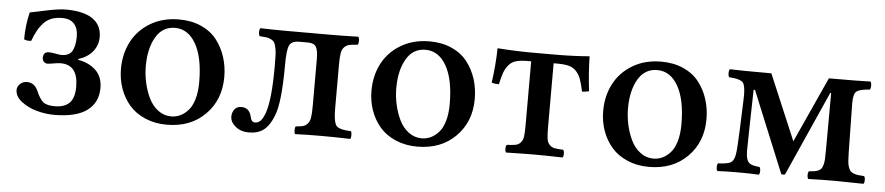

<svg xmlns="http://www.w3.org/2000/svg" viewBox="-34 -621 3755 815"><g transform="rotate(5 1843.0 -214.0)"><path d="M209 9.8Q173.3 9.8 135.7 -0.2Q98.1 -10.3 69.6 -32Q41 -53.7 41 -82Q41 -96.7 53.5 -107.9Q65.9 -119.1 82 -119.1Q115.2 -119.1 129.9 -84Q143.6 -52.2 158.4 -39.6Q173.3 -26.9 208 -26.9Q249.5 -26.9 270.8 -48.1Q292 -69.3 292 -117.2Q292 -210.9 217.8 -210.9Q206.1 -210.9 188 -207.5Q169.9 -204.1 160.2 -204.1Q151.9 -205.1 146 -210.9Q140.1 -216.8 140.1 -228Q140.1 -252.9 164.1 -252.9Q173.8 -252.9 190.9 -249.8Q208 -246.6 216.8 -246.1Q251.5 -246.1 263.7 -268.6Q275.9 -291 275.9 -330.1Q275.9 -363.8 259 -383.3Q242.2 -402.8 207 -402.8Q158.2 -402.8 130.6 -374.5Q103 -346.2 85 -294.9Q66.4 -292 54.2 -298.8Q54.2 -357.9 67.9 -414.1Q77.1 -415.5 133.1 -427.7Q189 -439.9 220.2 -439.9Q295.4 -439.9 334.2 -413.3Q373 -386.7 373 -335.9Q373 -301.3 351.8 -274.7Q330.6 -248 290 -234.9V-231.9Q335 -224.6 365 -197Q395 -169.4 395 -121.1Q395 -58.6 348.6 -24.4Q302.2 9.8 209 9.8Z M474.6 -210Q474.6 -273.9 501.5 -325.7Q528.3 -377.4 580.8 -408.7Q633.3 -439.9 702.6 -439.9Q755.4 -439.9 796.9 -421.4Q838.4 -402.8 863.5 -370.6Q888.7 -338.4 901.6 -298.3Q914.6 -258.3 914.6 -212.9Q914.6 -115.7 852.1 -53Q789.6 9.8 688.5 9.8Q637.7 9.8 596.2 -8.1Q554.7 -25.9 528.6 -56.4Q502.4 -86.9 488.5 -126.2Q474.6 -165.5 474.6 -210ZM688.5 -402.8Q635.3 -402.8 606.9 -354.2Q578.6 -305.7 578.6 -230Q578.6 -195.3 586.2 -160.6Q593.8 -126 608.4 -95.5Q623 -64.9 648.2 -45.9Q673.3 -26.9 704.6 -26.9Q724.1 -26.9 742.2 -35.2Q760.3 -43.5 776.1 -60.8Q792 -78.1 801.3 -109.4Q810.5 -140.6 810.5 -182.1Q810.5 -286.6 777.6 -344.7Q744.6 -402.8 688.5 -402.8Z M959 -48.8Q959 -66.4 969.2 -79.6Q979.5 -92.8 998 -92.8Q1032.2 -92.8 1041 -55.2Q1045.4 -32.2 1061 -32.2Q1074.2 -32.2 1084.5 -42.2Q1094.7 -52.2 1104 -78.1Q1124 -136.2 1124 -278.8Q1124 -308.1 1123.3 -325.4Q1122.6 -342.8 1119.4 -357.2Q1116.2 -371.6 1112.1 -378.4Q1107.9 -385.3 1098.1 -390.1Q1088.4 -395 1078.1 -396.5Q1067.9 -397.9 1049.3 -398.9Q1044.9 -404.3 1044.9 -415.8Q1044.9 -427.2 1049.3 -433.1Q1103 -431.2 1150.9 -431.2H1347.2Q1397.9 -431.2 1466.3 -433.1Q1470.7 -428.7 1470.7 -416Q1470.7 -403.3 1466.3 -398.9Q1442.4 -397.5 1430.7 -394.8Q1418.9 -392.1 1409.7 -382.6Q1400.4 -373 1397.7 -355.7Q1395 -338.4 1395 -307.1V-123Q1395 -97.2 1397 -82Q1398.9 -66.9 1402.8 -56.4Q1406.7 -45.9 1416.5 -41Q1426.3 -36.1 1437.5 -34.2Q1448.7 -32.2 1470.2 -30.8Q1473.6 -26.4 1473.6 -14.4Q1473.6 -2.4 1470.2 2Q1403.8 0 1347.2 0Q1284.7 0 1234.9 2Q1231.4 -2.4 1231.4 -14.4Q1231.4 -26.4 1234.9 -30.8Q1255.9 -32.2 1266.1 -35.2Q1276.4 -38.1 1285.2 -47.6Q1293.9 -57.1 1296.6 -74.7Q1299.3 -92.3 1299.3 -123V-324.2Q1299.3 -359.9 1290.5 -375Q1281.7 -390.1 1255.9 -390.1H1218.3Q1185.5 -390.1 1176.3 -369.6Q1167 -349.1 1167 -286.1Q1167 -125 1143.1 -67.9Q1126.5 -25.9 1102.1 -6.8Q1077.6 12.2 1038.1 12.2Q1004.9 12.2 981.9 -6.3Q959 -24.9 959 -48.8Z M1542 -210Q1542 -273.9 1568.8 -325.7Q1595.7 -377.4 1648.2 -408.7Q1700.7 -439.9 1770 -439.9Q1822.8 -439.9 1864.3 -421.4Q1905.8 -402.8 1930.9 -370.6Q1956.1 -338.4 1969 -298.3Q1981.9 -258.3 1981.9 -212.9Q1981.9 -115.7 1919.4 -53Q1856.9 9.8 1755.9 9.8Q1705.1 9.8 1663.6 -8.1Q1622.1 -25.9 1595.9 -56.4Q1569.8 -86.9 1555.9 -126.2Q1542 -165.5 1542 -210ZM1755.9 -402.8Q1702.6 -402.8 1674.3 -354.2Q1646 -305.7 1646 -230Q1646 -195.3 1653.6 -160.6Q1661.1 -126 1675.8 -95.5Q1690.4 -64.9 1715.6 -45.9Q1740.7 -26.9 1772 -26.9Q1791.5 -26.9 1809.6 -35.2Q1827.6 -43.5 1843.5 -60.8Q1859.4 -78.1 1868.7 -109.4Q1877.9 -140.6 1877.9 -182.1Q1877.9 -286.6 1845 -344.7Q1812 -402.8 1755.9 -402.8Z M2206.5 -122.1V-393.1H2191.4Q2162.1 -393.1 2143.3 -387.9Q2124.5 -382.8 2112.1 -368.7Q2099.6 -354.5 2092.5 -335.7Q2085.4 -316.9 2078.6 -284.2Q2060.1 -284.2 2047.4 -288.1Q2058.1 -361.8 2059.6 -436Q2139.6 -430.2 2208.5 -430.2H2300.3Q2382.8 -430.2 2451.7 -436Q2453.1 -362.8 2462.4 -288.1Q2460.4 -287.6 2457.3 -286.9Q2454.1 -286.1 2446.3 -284.9Q2438.5 -283.7 2432.6 -284.2Q2425.8 -316.9 2418.9 -335.7Q2412.1 -354.5 2399.4 -368.7Q2386.7 -382.8 2367.9 -387.9Q2349.1 -393.1 2319.3 -393.1H2302.2V-122.1Q2302.2 -89.8 2304.4 -73Q2306.6 -56.2 2315.9 -46.4Q2325.2 -36.6 2336.9 -34.4Q2348.6 -32.2 2374.5 -30.8Q2378.9 -26.4 2378.9 -14.4Q2378.9 -2.4 2374.5 2Q2298.3 0 2256.3 0Q2214.4 0 2134.3 2Q2129.9 -2.4 2129.9 -14.4Q2129.9 -26.4 2134.3 -30.8Q2160.2 -32.2 2171.9 -34.4Q2183.6 -36.6 2192.9 -46.4Q2202.1 -56.2 2204.3 -73Q2206.5 -89.8 2206.5 -122.1Z M2529.3 -210Q2529.3 -273.9 2556.2 -325.7Q2583 -377.4 2635.5 -408.7Q2688 -439.9 2757.3 -439.9Q2810.1 -439.9 2851.6 -421.4Q2893.1 -402.8 2918.2 -370.6Q2943.4 -338.4 2956.3 -298.3Q2969.2 -258.3 2969.2 -212.9Q2969.2 -115.7 2906.7 -53Q2844.2 9.8 2743.2 9.8Q2692.4 9.8 2650.9 -8.1Q2609.4 -25.9 2583.3 -56.4Q2557.1 -86.9 2543.2 -126.2Q2529.3 -165.5 2529.3 -210ZM2743.2 -402.8Q2689.9 -402.8 2661.6 -354.2Q2633.3 -305.7 2633.3 -230Q2633.3 -195.3 2640.9 -160.6Q2648.4 -126 2663.1 -95.5Q2677.7 -64.9 2702.9 -45.9Q2728 -26.9 2759.3 -26.9Q2778.8 -26.9 2796.9 -35.2Q2814.9 -43.5 2830.8 -60.8Q2846.7 -78.1 2856 -109.4Q2865.2 -140.6 2865.2 -182.1Q2865.2 -286.6 2832.3 -344.7Q2799.3 -402.8 2743.2 -402.8Z M3034.7 2Q3030.3 -2.4 3030.3 -14.4Q3030.3 -26.4 3034.7 -30.8Q3071.8 -32.2 3086.4 -39.3Q3101.1 -46.4 3106 -71.8Q3109.4 -86.4 3110.8 -120.1Q3111.3 -125 3113.8 -179.2L3118.7 -309.1Q3119.6 -334 3118.4 -348.4Q3117.2 -362.8 3113.8 -373Q3110.4 -383.3 3101.3 -388.2Q3092.3 -393.1 3081.3 -395.3Q3070.3 -397.5 3049.8 -398.9Q3045.4 -404.8 3045.4 -416Q3045.4 -427.2 3049.8 -433.1Q3092.8 -431.2 3226.6 -431.2L3344.7 -151.9L3471.7 -431.2Q3603 -431.2 3648.9 -433.1Q3653.3 -427.2 3653.3 -416Q3653.3 -404.8 3648.9 -398.9Q3605.5 -396 3592.3 -384.8Q3579.1 -373.5 3579.6 -333L3583 -124Q3583.5 -102.5 3584.5 -88.6Q3585.4 -74.7 3589.1 -64Q3592.8 -53.2 3597.2 -47.6Q3601.6 -42 3610.8 -38.3Q3620.1 -34.7 3629.9 -33.2Q3639.6 -31.7 3656.7 -30.8Q3661.1 -26.4 3661.1 -14.4Q3661.1 -2.4 3656.7 2Q3572.8 0 3534.7 0Q3483.4 0 3421.9 2Q3417.5 -2.4 3417.5 -14.4Q3417.5 -26.4 3421.9 -30.8Q3437.5 -32.2 3445.8 -33.4Q3454.1 -34.7 3462.4 -38.6Q3470.7 -42.5 3474.4 -47.9Q3478 -53.2 3481.2 -64Q3484.4 -74.7 3485.1 -88.6Q3485.8 -102.5 3485.8 -124L3486.8 -370.1H3482.9L3321.8 -8.8Q3314.5 -5.9 3305.7 -8.8L3163.6 -355H3157.7L3153.8 -181.2Q3153.8 -168.9 3153.3 -148.7Q3152.8 -128.4 3152.8 -120.1Q3151.4 -88.9 3153.8 -73.2Q3157.2 -49.3 3169.2 -41.3Q3181.2 -33.2 3210.9 -30.8Q3215.3 -26.4 3215.3 -14.4Q3215.3 -2.4 3210.9 2Q3168.9 0 3121.6 0Q3074.7 0 3034.7 2Z"/></g></svg>

Font: Common Serif Medium
Style: Regular
Weight: 500
Designer: Philipp H. Poll, Khaled Hosny
Foundry: Stefan Peev, Context Ltd.
Version: Version 1.026